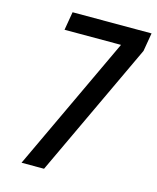

<svg xmlns="http://www.w3.org/2000/svg" viewBox="-111 -812 727 890"><g transform="rotate(15 252.5 -367.5)"><path d="M78 0 382 -647H111L126 -735H505L490 -647L186 0Z"/></g></svg>

Font: Iosevka Curly Semibold Oblique
Style: Regular
Weight: 600
Italic angle: -9°
Monospace: yes
Designer: Belleve Invis
Foundry: Belleve Invis
Version: Version 11.1.0; ttfautohint (v1.8.3)